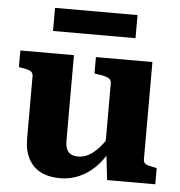

<svg xmlns="http://www.w3.org/2000/svg" viewBox="-53 -792 800 853"><g transform="rotate(5 347.0 -366.0)"><path d="M260 -540V-161Q260 -139 265.5 -123.5Q271 -108 284 -100.5Q297 -93 318 -93Q342 -93 365 -105.5Q388 -118 411.5 -144.5Q435 -171 459 -212L457 -132Q434 -88 401.5 -56Q369 -24 329.5 -7Q290 10 246 10Q195 10 159 -8.5Q123 -27 104 -64Q85 -101 85 -153V-431Q85 -447 72.5 -453.5Q60 -460 33 -464L21 -466V-540ZM610 -540V-106Q610 -95 616 -89Q622 -83 634 -80Q646 -77 663 -74L670 -72V0H455L441 -124L434 -130V-431Q434 -447 418 -454Q402 -461 376 -464L358 -467V-540ZM158 -742H526V-639H158Z"/></g></svg>

Font: Roboto Serif 20pt
Style: Bold
Weight: 700
Version: Version 1.008